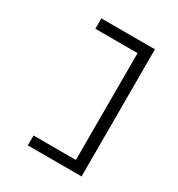

<svg xmlns="http://www.w3.org/2000/svg" viewBox="-179 -787 922 993"><g transform="rotate(30 281.5 -290.5)"><path d="M456 89H135V30H388V-608H136V-670H456Z"/></g></svg>

Font: Inconsolata SemiExpanded
Style: Regular
Weight: 400
Width: 6
Monospace: yes
Designer: Raph Levien, Cyreal, Brenton Simpson
Foundry: Raph Levien, Cyreal, Google
Version: Version 3.100; ttfautohint (v1.8.4.7-5d5b)